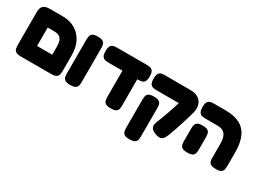

<svg xmlns="http://www.w3.org/2000/svg" viewBox="-46 -1221 2728 2049"><g transform="rotate(30 1317.5 -196.0)"><path d="M120 9Q74 9 55 -4.5Q36 -18 32 -39Q28 -60 28 -83V-487Q28 -539 52.5 -562.5Q77 -586 130 -586H289Q379 -586 444.5 -547.5Q510 -509 546 -439.5Q582 -370 582 -275V-84Q582 -61 578 -39.5Q574 -18 555.5 -4.5Q537 9 491 9Q446 9 427 -3.5Q408 -16 403.5 -36Q399 -56 399 -77V-272Q399 -318 388.5 -346.5Q378 -375 354.5 -388.5Q331 -402 292 -402H212V-84Q212 -60 208 -39Q204 -18 185 -4.5Q166 9 120 9ZM111 9 112 -175H499L500 9Z M725 9Q680 9 661 -4.5Q642 -18 638 -39.5Q634 -61 634 -83V-495Q634 -517 638 -538Q642 -559 661 -572.5Q680 -586 726 -586Q772 -586 790.5 -572Q809 -558 813 -537Q817 -516 817 -494V-82Q817 -60 813 -39Q809 -18 790 -4.5Q771 9 725 9Z M965 -402Q942 -402 920.5 -406Q899 -410 885.5 -429.5Q872 -449 872 -494Q872 -540 885.5 -559Q899 -578 920.5 -582Q942 -586 964 -586H1324Q1347 -586 1368 -582Q1389 -578 1402.5 -559Q1416 -540 1416 -494Q1416 -449 1402.5 -429.5Q1389 -410 1368 -406Q1347 -402 1323 -402ZM1224 9Q1179 9 1160 -4.5Q1141 -18 1137 -39.5Q1133 -61 1133 -84V-451L1316 -434V-77Q1316 -56 1312 -36Q1308 -16 1288.5 -3.5Q1269 9 1224 9Z M1789 11Q1736 -6 1720.5 -33Q1705 -60 1722 -105Q1738 -146 1753 -185Q1768 -224 1781.5 -263Q1795 -302 1807.5 -341.5Q1820 -381 1832.5 -421Q1845 -461 1858 -503L2014 -395Q2004 -359 1993.5 -324.5Q1983 -290 1972.5 -255.5Q1962 -221 1951 -187.5Q1940 -154 1928 -120Q1916 -86 1902 -51Q1894 -31 1882 -12Q1870 7 1848.5 15Q1827 23 1789 11ZM1563 195Q1518 195 1499 181.5Q1480 168 1476 146.5Q1472 125 1472 103V-240Q1472 -263 1476 -283.5Q1480 -304 1499 -317.5Q1518 -331 1564 -331Q1610 -331 1628.5 -317.5Q1647 -304 1651 -283Q1655 -262 1655 -239V104Q1655 126 1651 147Q1647 168 1628 181.5Q1609 195 1563 195ZM2007 -371 1848 -403H1812H1556Q1533 -403 1511.5 -407Q1490 -411 1476.5 -430.5Q1463 -450 1463 -495Q1463 -541 1476.5 -560Q1490 -579 1511.5 -583Q1533 -587 1555 -587L1866 -586Q1929 -586 1967.5 -559Q2006 -532 2017 -483.5Q2028 -435 2007 -371Z M2520 9Q2475 9 2456 -3.5Q2437 -16 2432.5 -36Q2428 -56 2428 -77V-245Q2428 -300 2415 -334.5Q2402 -369 2374.5 -385.5Q2347 -402 2303 -402H2160Q2137 -402 2115.5 -406Q2094 -410 2080.5 -429.5Q2067 -449 2067 -494Q2067 -540 2080.5 -559Q2094 -578 2115.5 -582Q2137 -586 2159 -586H2300Q2406 -586 2475 -549.5Q2544 -513 2577.5 -438Q2611 -363 2611 -247V-84Q2611 -61 2607 -39.5Q2603 -18 2584.5 -4.5Q2566 9 2520 9ZM2168 9Q2123 9 2104 -4.5Q2085 -18 2081 -39.5Q2077 -61 2077 -83V-232Q2077 -254 2081 -275Q2085 -296 2104 -309.5Q2123 -323 2169 -323Q2215 -323 2233.5 -309Q2252 -295 2256 -274Q2260 -253 2260 -231V-82Q2260 -60 2256 -39Q2252 -18 2233 -4.5Q2214 9 2168 9Z"/></g></svg>

Font: Fredoka Light
Style: Bold
Weight: 700
Version: Version 2.001